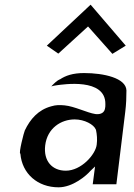

<svg xmlns="http://www.w3.org/2000/svg" viewBox="-20 -797 574 820"><path d="M236 -458H235C224 -453 213 -443 199 -428C205 -430 215 -432 223 -433C247 -436 432 -466 430 -352C430 -345 430 -338 428 -331C423 -310 401 -308 387 -310C353 -315 298 -343 256 -347C234 -349 219 -349 199 -343C143 -328 109 -288 86 -240C83 -235 58 -139 67 -141C74 -55 141 3 230 3C291 3 349 -47 366 -67L386 -86L376 -10H477L515 -320C519 -352 520 -382 520 -411C518 -464 423 -485 339 -485C291 -485 260 -474 236 -458ZM261 -68C203 -68 165 -109 173 -176C182 -250 241 -287 299 -287C341 -287 381 -265 389 -244L390 -243V-242C394 -223 396 -201 393 -179C388 -137 327 -68 261 -68ZM180 -602 229 -568 356 -684 460 -567 517 -602 367 -777Z"/></svg>

Font: Bluebird
Style: LiNrwObl
Weight: 300
Designer: Jasper
Foundry: Cannot Into Space Fonts
Version: Version 0.98